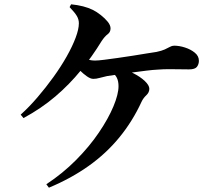

<svg xmlns="http://www.w3.org/2000/svg" viewBox="-20 -821 1040 891"><path d="M195 34Q271 -16 333 -78.5Q395 -141 439 -206Q483 -271 506.5 -327.5Q530 -384 530 -421Q530 -444 522.5 -459.5Q515 -475 500 -485L519 -508Q561 -500 596 -482.5Q631 -465 652 -445Q673 -425 673 -409Q673 -392 659 -379Q645 -366 637 -349Q595 -258 534 -183.5Q473 -109 391.5 -51Q310 7 207 50ZM76 -289Q115 -324 154 -369.5Q193 -415 228 -463.5Q263 -512 289.5 -559Q316 -606 331 -646Q346 -686 346 -713Q346 -731 336.5 -747Q327 -763 303 -788L310 -801Q340 -798 365.5 -791.5Q391 -785 411 -775Q429 -766 448 -751Q467 -736 480 -720Q493 -704 493 -689Q493 -672 479.5 -662Q466 -652 452 -631Q408 -559 355 -494Q302 -429 237 -373.5Q172 -318 89 -273ZM413 -455Q400 -455 383 -467Q366 -479 350.5 -494.5Q335 -510 325 -522L345 -559Q360 -552 381.5 -546Q403 -540 421 -540Q435 -540 463 -543.5Q491 -547 526 -552Q561 -557 596.5 -562.5Q632 -568 661 -573Q690 -578 706 -580Q730 -585 744.5 -591.5Q759 -598 768.5 -603.5Q778 -609 788 -609Q812 -609 838.5 -600.5Q865 -592 884 -576.5Q903 -561 903 -539Q903 -523 894 -511Q885 -499 857 -499Q838 -499 814 -499.5Q790 -500 764 -500Q738 -500 713 -498Q690 -497 658.5 -493Q627 -489 592.5 -484.5Q558 -480 528 -475.5Q498 -471 477 -468Q458 -464 442.5 -459.5Q427 -455 413 -455Z"/></svg>

Font: Noto Serif JP ExtraLight
Style: Bold
Weight: 700
Version: Version 2.003-H1;hotconv 1.1.1;makeotfexe 2.6.0